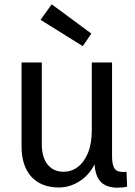

<svg xmlns="http://www.w3.org/2000/svg" viewBox="-20 -859 627 891"><path d="M364 -645 168 -767 220 -839 404 -703ZM418 -118H429Q402 -53 354 -21Q306 11 254 11Q171 11 125.5 -39Q80 -89 80 -180V-569H174V-190Q174 -129 201 -95.5Q228 -62 275 -62Q312 -62 341.5 -84.5Q371 -107 388.5 -150Q406 -193 406 -255V-569H500V-133Q500 -96 510.5 -78.5Q521 -61 550 -61Q554 -61 558 -61Q562 -61 567 -62L570 7Q558 10 546.5 11Q535 12 525 12Q471 12 444.5 -18.5Q418 -49 418 -118Z"/></svg>

Font: Yaldevi Medium
Style: Regular
Weight: 500
Designer: Sol Matas, Rajitha Manaperi, Kosala Senevirathne
Foundry: Mooniak
Version: Version 1.100